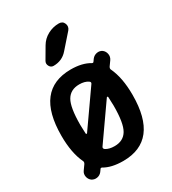

<svg xmlns="http://www.w3.org/2000/svg" viewBox="-189 -865 879 982"><g transform="rotate(-30 250.0 -374.0)"><path d="M201.2 -701.2Q218.8 -731.4 249.5 -748Q280.3 -764.6 315.4 -764.6Q337.9 -764.6 345.7 -745.1Q353.5 -725.6 339.8 -709L267.6 -627Q235.4 -589.8 184.6 -589.8Q168.9 -589.8 161.1 -604.5Q153.3 -619.1 161.1 -632.8ZM250 -442.4Q198.2 -442.4 174.8 -402.8Q151.4 -363.3 151.4 -259.8Q151.4 -240.2 153.3 -208Q153.3 -205.1 155.8 -204.6Q158.2 -204.1 160.2 -206.1L304.7 -412.1Q312.5 -421.9 301.8 -428.7Q282.2 -442.4 250 -442.4ZM346.7 -311.5Q346.7 -314.5 344.2 -315.4Q341.8 -316.4 339.8 -314.5L195.3 -108.4Q187.5 -98.6 198.2 -90.8Q217.8 -78.1 250 -78.1Q301.8 -78.1 325.2 -117.7Q348.6 -157.2 348.6 -259.8Q348.6 -279.3 346.7 -311.5ZM69.3 -76.2Q75.2 -85.9 71.3 -92.8Q40 -158.2 40 -259.8Q40 -529.3 250 -530.3Q318.4 -530.3 361.3 -503.9Q368.2 -501 371.1 -505.9L380.9 -519.5Q391.6 -533.2 408.7 -536.6Q425.8 -540 440.4 -530.3Q454.1 -519.5 457 -502.4Q460 -485.4 450.2 -470.7L430.7 -443.4Q424.8 -433.6 428.7 -426.8Q460 -361.3 460 -259.8Q460 9.8 250 9.8Q181.6 9.8 138.7 -15.6Q131.8 -18.6 128.9 -13.7L119.1 0Q108.4 13.7 91.3 16.6Q74.2 19.5 59.6 9.8Q45.9 -1 43 -18.1Q40 -35.2 49.8 -48.8Z"/></g></svg>

Font: Rounded-X Mgen+ 2m medium
Style: Regular
Weight: 500
Designer: [Source Han Sans]
Ryoko NISHIZUKA  (kana & ideographs); Paul D. Hunt (Latin, Greek & Cyrillic); Wenlong ZHANG  (bopomofo
Version: Version 1.059.20150602